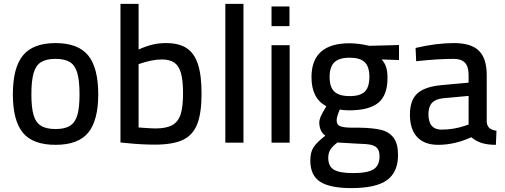

<svg xmlns="http://www.w3.org/2000/svg" viewBox="-20 -732 2590 985"><path d="M46 -248Q46 -385 98 -448Q150 -511 265 -511Q381 -511 432.5 -447.5Q484 -384 484 -248Q484 -115 433 -52Q382 11 265 11Q148 11 97 -51.5Q46 -114 46 -248ZM388 -248Q388 -319 376.5 -358Q365 -397 338.5 -413.5Q312 -430 265 -430Q218 -430 191 -413.5Q164 -397 152.5 -357.5Q141 -318 141 -248Q141 -181 152 -142.5Q163 -104 190 -87Q217 -70 265 -70Q313 -70 339.5 -87Q366 -104 377 -142Q388 -180 388 -248Z M629 2 598 -1V-712H691V-478Q729 -495 761.5 -503Q794 -511 832 -511Q898 -511 937.5 -485Q977 -459 995.5 -402.5Q1014 -346 1014 -252Q1014 -151 991.5 -94.5Q969 -38 917.5 -14Q866 10 774 10Q706 10 629 2ZM919 -253Q919 -319 908.5 -356.5Q898 -394 874.5 -410.5Q851 -427 810 -427Q760 -427 691 -403V-78Q756 -73 777 -73Q834 -73 864.5 -90.5Q895 -108 907 -146.5Q919 -185 919 -253Z M1136 -712H1229V0H1136Z M1373 0ZM1373 -500H1466V0H1373ZM1373 -699H1465V-598H1373Z M1572 92Q1572 49 1588.5 23.5Q1605 -2 1649 -36Q1633 -47 1625.5 -65Q1618 -83 1618 -103Q1618 -117 1624.5 -132.5Q1631 -148 1654 -187Q1578 -227 1578 -336Q1578 -510 1773 -510Q1819 -510 1875 -497L2027 -501V-424L1938 -427Q1954 -409 1961 -387.5Q1968 -366 1968 -332Q1968 -243 1920.5 -204.5Q1873 -166 1772 -166Q1742 -166 1723 -170Q1707 -132 1707 -115Q1707 -91 1726.5 -84Q1746 -77 1787 -77H1822Q1892 -76 1934 -66Q1976 -56 1999 -25.5Q2022 5 2022 63Q2022 151 1965.5 192Q1909 233 1783 233Q1673 233 1622.5 200.5Q1572 168 1572 92ZM1875 -338Q1875 -390 1851 -413Q1827 -436 1774 -436Q1720 -436 1695.5 -412.5Q1671 -389 1671 -337Q1671 -285 1695.5 -262Q1720 -239 1774 -239Q1828 -239 1851.5 -262Q1875 -285 1875 -338ZM1927 70Q1927 42 1915.5 28.5Q1904 15 1881 10.5Q1858 6 1813 5L1711 -1Q1684 20 1674 37Q1664 54 1664 78Q1664 121 1693 138.5Q1722 156 1791 156Q1866 156 1896.5 136.5Q1927 117 1927 70Z M2083 -144Q2083 -218 2121 -252.5Q2159 -287 2242 -295L2384 -308V-347Q2384 -391 2365 -410.5Q2346 -430 2309 -430Q2225 -430 2115 -418L2112 -486Q2218 -511 2309 -511Q2397 -511 2437 -471.5Q2477 -432 2477 -347V-106Q2479 -86 2490.5 -75.5Q2502 -65 2527 -61L2524 11Q2481 11 2451 1.5Q2421 -8 2398 -28Q2313 11 2228 11Q2157 11 2120 -29Q2083 -69 2083 -144ZM2363 -86 2384 -93V-240L2254 -228Q2215 -224 2196.5 -204.5Q2178 -185 2178 -147Q2178 -67 2245 -67Q2306 -67 2363 -86Z"/></svg>

Font: sheba-seeBold
Style: Regular
Weight: 600
Designer: Mohamed Galeb, the designers
Foundry: Kief Type Foundry
Version: Version 2.010; ttfautohint (v1.5.33-1714) -l 8 -r 50 -G 200 